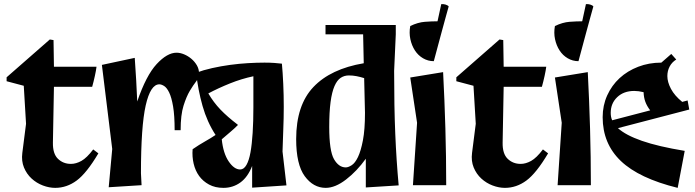

<svg xmlns="http://www.w3.org/2000/svg" viewBox="-20 -896 3365 929"><path d="M456 -154Q399 -58 351 -22.5Q303 13 247 13Q218 13 187.5 1.5Q157 -10 133 -32Q109 -54 96 -85.5Q83 -117 88 -156L106 -297L95 -481L12 -503V-522L221 -705L239 -702L241 -573H447Q445 -556 439 -528.5Q433 -501 426 -476H241L236 -206Q235 -152 260.5 -127.5Q286 -103 323 -103Q348 -103 374 -117.5Q400 -132 431 -173Z M506 10 523 -175 473 -582 632 -616 639 -507 644 -405Q687 -531 738 -586Q789 -641 834 -641Q852 -641 871 -633Q890 -625 906 -611.5Q922 -598 932.5 -580Q943 -562 943 -541Q943 -520 929 -502Q915 -484 898.5 -456.5Q882 -429 868 -384.5Q854 -340 854 -266H825Q825 -337 817.5 -381Q810 -425 798.5 -448.5Q787 -472 774 -480Q761 -488 751 -488Q708 -488 685 -386Q662 -284 662 -58L665 0Z M1200 12V-93Q1179 -39 1143 -13Q1107 13 1061 13Q1021 13 991.5 -3Q962 -19 943.5 -44.5Q925 -70 917 -104Q909 -138 912 -174Q944 -196 972.5 -212Q1001 -228 1023 -243Q982 -306 960 -383.5Q938 -461 929 -544Q964 -557 1006.5 -566.5Q1049 -576 1093 -582Q1137 -588 1180 -590.5Q1223 -593 1260 -593Q1285 -593 1307 -591.5Q1329 -590 1344 -588Q1348 -545 1350.5 -490.5Q1353 -436 1353 -379Q1353 -325 1350.5 -264Q1348 -203 1347 -163L1366 1ZM1131 -291Q1112 -272 1094.5 -257.5Q1077 -243 1053 -222Q1060 -154 1086.5 -115Q1113 -76 1142 -76Q1160 -76 1172.5 -98Q1185 -120 1192 -159Q1199 -198 1202.5 -253.5Q1206 -309 1206 -376V-527Q1149 -515 1093 -492.5Q1037 -470 988 -444Q1013 -401 1046.5 -366Q1080 -331 1130 -293Z M1895 -775V-730L1887 -553Q1887 -379 1892.5 -248.5Q1898 -118 1909 1L1750 11V-128Q1707 -68 1654.5 -27.5Q1602 13 1556 13Q1496 13 1454.5 -43.5Q1413 -100 1413 -223Q1413 -387 1496.5 -475Q1580 -563 1740 -590L1737 -730H1555V-775ZM1573 -282Q1573 -166 1596 -126Q1619 -86 1653 -86Q1665 -86 1681.5 -96.5Q1698 -107 1712 -136Q1726 -165 1736 -217Q1746 -269 1746 -350L1742 -518Q1723 -524 1705 -527.5Q1687 -531 1668 -531Q1646 -531 1628.5 -519.5Q1611 -508 1598.5 -479.5Q1586 -451 1579.5 -402.5Q1573 -354 1573 -282Z M2151 -865Q2144 -840 2134.5 -805.5Q2125 -771 2115 -734Q2105 -697 2095.5 -661.5Q2086 -626 2079 -600Q2051 -600 2027 -614Q2003 -628 1987.5 -652Q1972 -676 1965.5 -706.5Q1959 -737 1965 -770Q2002 -788 2036 -790.5Q2070 -793 2097 -793L2115 -876Q2125 -877 2135.5 -874Q2146 -871 2151 -865ZM2139 0H1978L1998 -302L1965 -521L2124 -547Q2131 -412 2135 -274.5Q2139 -137 2139 0Z M2632 -154Q2575 -58 2527 -22.5Q2479 13 2423 13Q2394 13 2363.5 1.5Q2333 -10 2309 -32Q2285 -54 2272 -85.5Q2259 -117 2264 -156L2282 -297L2271 -481L2188 -503V-522L2397 -705L2415 -702L2417 -573H2623Q2621 -556 2615 -528.5Q2609 -501 2602 -476H2417L2412 -206Q2411 -152 2436.5 -127.5Q2462 -103 2499 -103Q2524 -103 2550 -117.5Q2576 -132 2607 -173Z M2851 -865Q2844 -840 2834.5 -805.5Q2825 -771 2815 -734Q2805 -697 2795.5 -661.5Q2786 -626 2779 -600Q2751 -600 2727 -614Q2703 -628 2687.5 -652Q2672 -676 2665.5 -706.5Q2659 -737 2665 -770Q2702 -788 2736 -790.5Q2770 -793 2797 -793L2815 -876Q2825 -877 2835.5 -874Q2846 -871 2851 -865ZM2839 0H2678L2698 -302L2665 -521L2824 -547Q2831 -412 2835 -274.5Q2839 -137 2839 0Z M3293 -166 3259 13Q3072 -33 2984 -117Q2896 -201 2896 -329Q2896 -386 2918 -434.5Q2940 -483 2978 -518Q3016 -553 3068 -573Q3120 -593 3180 -593L3228 -635L3252 -608Q3231 -595 3220 -574Q3209 -553 3209 -528Q3209 -499 3226.5 -466Q3244 -433 3281 -403L3307 -410L3315 -366L2970 -276Q3007 -242 3086 -214.5Q3165 -187 3293 -166ZM2935 -350Q2935 -341 2936.5 -332Q2938 -323 2942 -314L3126 -362Q3110 -383 3102.5 -403.5Q3095 -424 3094 -450Q3082 -453 3070.5 -454.5Q3059 -456 3049 -456Q2998 -456 2966.5 -426Q2935 -396 2935 -350Z"/></svg>

Font: Trickster
Style: Regular
Weight: 400
Designer: Jean-Baptiste Morizot
Foundry: Jean-Baptiste Morizot
Version: Version 2.000;PS 2.0;hotconv 1.0.88;makeotf.lib2.5.647800